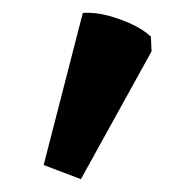

<svg xmlns="http://www.w3.org/2000/svg" viewBox="-20 -140 305 299"><path d="M106 139 48 117 109 -120Q129 -121 149 -115.5Q169 -110 186 -102Q203 -94 215 -83L216 -60Z"/></svg>

Font: Eczar Medium
Style: Regular
Weight: 500
Designer: Vaibhav Singh
Foundry: Rosetta Type Foundry
Version: Version 2.000